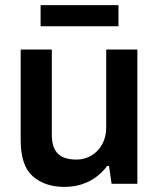

<svg xmlns="http://www.w3.org/2000/svg" viewBox="-20 -720 623 752"><path d="M232 12Q156 12 108.5 -29.5Q61 -71 61 -171V-526H183V-193Q183 -165 189.5 -146.5Q196 -128 208.5 -116.5Q221 -105 239 -100Q257 -95 279 -95Q312 -95 338.5 -111Q365 -127 380.5 -155.5Q396 -184 396 -220V-526H518V0H417L407 -70H400Q382 -46 357.5 -27.5Q333 -9 301.5 1.5Q270 12 232 12ZM139 -617V-700H444V-617Z"/></svg>

Font: Archivo SemiBold
Style: Regular
Weight: 600
Designer: Hector Gatti
Foundry: Omnibus-Type
Version: Version 2.001